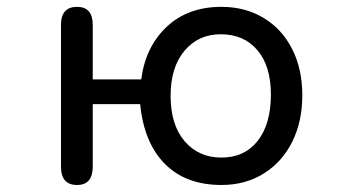

<svg xmlns="http://www.w3.org/2000/svg" viewBox="-20 -519 1040 561"><path d="M627 -499Q696.3 -499 750 -466.8Q803.7 -434.6 833.5 -376Q863.3 -317.4 863.3 -240.2Q863.3 -164.1 834 -105Q804.7 -45.9 751 -12.2Q697.3 21.5 627 21.5Q522.5 21.5 461.4 -40.5Q400.4 -102.5 389.6 -214.8H251V-32.2Q251 21.5 205.1 21.5Q158.2 21.5 158.2 -32.2V-446.3Q158.2 -499 205.1 -499Q251 -499 251 -446.3V-287.1H392.6Q405.3 -382.8 467.3 -440.9Q529.3 -499 627 -499ZM478.5 -239.3Q478.5 -154.3 519.5 -106.4Q560.5 -58.6 627 -58.6Q694.3 -58.6 732.9 -107.4Q771.5 -156.2 771.5 -243.2Q771.5 -326.2 731.9 -372.6Q692.4 -418.9 625 -418.9Q559.6 -418.9 519 -370.6Q478.5 -322.3 478.5 -239.3Z"/></svg>

Font: jf-openhuninn-1.1
Style: Regular
Weight: 400
Designer: [Kosugi Maru]
      Designed by Motoya company      

      [Varela Round]
      Joe Prince(Latin component); Avraham Co
Foundry: justfont CO.,LTD.
Version: 1.1